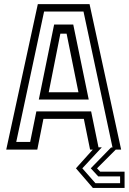

<svg xmlns="http://www.w3.org/2000/svg" viewBox="-20 -720 622 924"><path d="M427 184.5 345.5 90 426.5 0H413.5L383.5 -148H189L159.5 0H10L162 -700H411L563 0H537L447 90L462 106H579.5V184.5ZM439.2 161.5H558V129H452.8L416.8 90L514.5 -10.2H521.5L381.8 -664.5H192.2L58.2 -37H125.2L155 -184H418.5L454 -11H470L376.2 90ZM166.8 -241 240.5 -602H332.5L407 -241ZM214.5 -276H357.5L300.5 -558H270.5Z"/></svg>

Font: Tourney Thin
Style: Regular
Weight: 100
Designer: Tyler Finck
Foundry: Etcetera Type Co
Version: Version 1.015